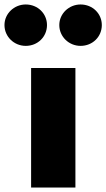

<svg xmlns="http://www.w3.org/2000/svg" viewBox="-97 -838 475 858"><path d="M18 -818C-34 -818 -77 -777 -77 -726C-77 -674 -34 -633 18 -633C72 -633 113 -674 113 -726C113 -777 72 -818 18 -818ZM263 -818C211 -818 168 -777 168 -726C168 -674 211 -633 263 -633C317 -633 358 -674 358 -726C358 -777 317 -818 263 -818ZM240 -534H42V0H240Z"/></svg>

Font: Fira Sans Heavy
Style: Regular
Weight: 900
Designer: bBox Type GmbH & Carrois Corporate GbR & Edenspiekermann AG
Foundry: bBox Type GmbH & Carrois Corporate GbR & Edenspiekermann AG
Version: Version 4.300;PS 004.300;hotconv 1.0.88;makeotf.lib2.5.64775